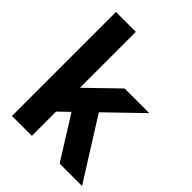

<svg xmlns="http://www.w3.org/2000/svg" viewBox="-210 -855 969 969"><g transform="rotate(45 274.0 -371.0)"><path d="M386 0 244 -227 188 -173V0H46V-742H188V-343L350 -500H526L343 -323L546 0Z"/></g></svg>

Font: Sarabun ExtraBold
Style: Regular
Weight: 800
Version: Version 1.000; ttfautohint (v1.6)